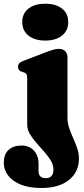

<svg xmlns="http://www.w3.org/2000/svg" viewBox="-68 -752 438 1006"><path d="M285.5 -136.5Q285.5 -107 294.8 -80.2Q304 -53.5 315.8 -27.5Q327.5 -1.5 336.5 24.5Q345.5 50.5 345.5 78.5Q345.5 149.5 293 191.2Q240.5 233 149.5 233Q83.5 233 39.8 214.8Q-4 196.5 -26 166.8Q-48 137 -48 102Q-48 56 -22.8 33.2Q2.5 10.5 44.5 10.5Q85.5 10.5 109.8 37Q134 63.5 134 106.5V144.5Q134 163.5 144 172.5Q154 181.5 171.5 181.5Q191 181.5 201.5 170.5Q212 159.5 212 136.5Q212 112 198 89Q184 66 163.5 42.8Q143 19.5 122.8 -3.2Q102.5 -26 88.5 -49.8Q74.5 -73.5 74.5 -98.5V-341.5Q74.5 -357 70.2 -363.5Q66 -370 57.5 -372.5L46.5 -376Q36 -379.5 31.2 -385.8Q26.5 -392 26.5 -402Q26.5 -413.5 33 -420.5Q39.5 -427.5 57 -434L170 -477.5Q197 -487.5 212.2 -491.8Q227.5 -496 239.5 -496Q262.5 -496 274 -483.5Q285.5 -471 285.5 -452ZM169 -539.5Q113.5 -539.5 81 -565.8Q48.5 -592 48.5 -636.5Q48.5 -681 81 -706.8Q113.5 -732.5 169 -732.5Q225 -732.5 257.2 -706.8Q289.5 -681 289.5 -636.5Q289.5 -592 257.2 -565.8Q225 -539.5 169 -539.5Z"/></svg>

Font: Fraunces Black
Style: Regular
Weight: 900
Version: Version 1.000;[b76b70a41]